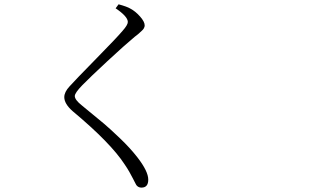

<svg xmlns="http://www.w3.org/2000/svg" viewBox="-20 -812 1540 891"><path d="M573.2 -710Q573.2 -735.4 516.6 -773.4L530.3 -792Q570.3 -781.2 585.9 -771.5Q609.4 -758.8 630.4 -734.9Q651.4 -710.9 651.4 -694.3Q651.4 -691.4 650.9 -689Q650.4 -686.5 648.9 -683.6Q647.5 -680.7 646.5 -678.7Q645.5 -676.8 642.6 -673.8Q639.6 -670.9 637.7 -668.9Q635.7 -667 631.3 -663.1Q627 -659.2 624.5 -656.7Q622.1 -654.3 615.7 -649.4Q609.4 -644.5 605.5 -641.6Q559.6 -603.5 478.5 -528.3Q397.5 -453.1 362.3 -417Q327.1 -380.9 327.1 -366.2Q327.1 -348.6 360.4 -322.3Q433.6 -262.7 462.9 -237.8Q492.2 -212.9 538.6 -168.5Q585 -124 618.2 -81.1Q668 -16.6 668 21.5Q668 58.6 636.7 58.6Q616.2 58.6 607.4 37.1Q604.5 31.2 597.2 17.1Q589.8 2.9 580.6 -13.7Q571.3 -30.3 558.6 -48.8Q494.1 -148.4 317.4 -295.9Q278.3 -330.1 278.3 -361.3Q278.3 -384.8 302.7 -411.1Q327.1 -438.5 425.8 -539.1Q524.4 -639.6 548.8 -668.9Q573.2 -696.3 573.2 -710Z"/></svg>

Font: Bpmf Zihi Serif Light
Style: Light
Weight: 300
Foundry: But Ko
Version: Version 1.320